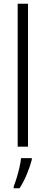

<svg xmlns="http://www.w3.org/2000/svg" viewBox="-20 -780 242 1021"><path d="M129 0H74V-760H129ZM149 70Q140 105 122.5 147Q105 189 84 221H53V211Q60 194 68.5 166.5Q77 139 83.5 110Q90 81 92 61H149Z"/></svg>

Font: Noto Sans Khmer UI Condensed Light
Style: Regular
Weight: 300
Width: 3
Designer: Danh Hong and the Monotype Design Team
Foundry: Monotype Imaging Inc.
Version: Version 2.002; ttfautohint (v1.8.4.7-5d5b)